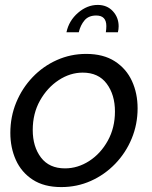

<svg xmlns="http://www.w3.org/2000/svg" viewBox="-20 -750 618 780"><path d="M229 10Q159 10 113 -20Q67 -50 44.5 -100Q22 -150 22 -210Q22 -276 46 -334Q70 -392 112.5 -436.5Q155 -481 211 -506Q267 -531 330 -531Q400 -531 446.5 -501Q493 -471 516 -421Q539 -371 539 -310Q539 -245 515 -187Q491 -129 448 -84.5Q405 -40 349 -15Q293 10 229 10ZM244 -66Q296 -66 342.5 -96Q389 -126 418 -178.5Q447 -231 447 -297Q447 -365 413.5 -410Q380 -455 316 -455Q265 -455 218.5 -424.5Q172 -394 142.5 -341.5Q113 -289 113 -222Q113 -154 146.5 -110Q180 -66 244 -66ZM250 -619Q260 -666 297 -698Q334 -730 377 -730Q415 -730 438.5 -704.5Q462 -679 462 -643Q462 -631 459 -619H410Q411 -626 411.5 -632Q412 -638 412 -644Q412 -687 371 -687Q340 -687 323.5 -667.5Q307 -648 300 -619Z"/></svg>

Font: Raleway Medium
Style: Italic
Weight: 500
Italic angle: -12°
Designer: Matt McInerney, Pablo Impallari, Rodrigo Fuenzalida
Foundry: Matt McInerney, Pablo Impallari, Rodrigo Fuenzalida
Version: Version 4.026